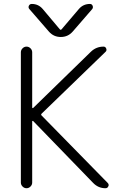

<svg xmlns="http://www.w3.org/2000/svg" viewBox="-20 -995 631 993"><path d="M387.7 -948.2Q410.2 -974.6 445.3 -974.6Q455.1 -974.6 459 -965.3Q462.9 -956.1 457 -948.2L355.5 -831.1Q331.1 -803.7 294.4 -803.7Q257.8 -803.7 233.4 -831.1L131.8 -948.2Q125 -956.1 129.4 -965.3Q133.8 -974.6 144.5 -974.6Q178.7 -974.6 201.2 -948.2L289.1 -843.8Q293.9 -837.9 298.8 -843.8ZM146.5 -439.5Q146.5 -436.5 148.4 -436Q150.4 -435.5 151.4 -436.5L450.2 -727.5Q477.5 -753.9 515.6 -753.9Q525.4 -753.9 529.3 -744.1Q533.2 -734.4 526.4 -727.5L195.3 -407.2Q190.4 -402.3 195.3 -397.5L537.1 -48.8Q542 -43.9 542 -38.1Q542 -34.2 540 -31.2Q536.1 -21.5 525.4 -21.5Q488.3 -21.5 461.9 -48.8L151.4 -369.1Q150.4 -370.1 148.4 -369.6Q146.5 -369.1 146.5 -367.2V-50.8Q146.5 -39.1 137.7 -30.3Q128.9 -21.5 117.2 -21.5Q105.5 -21.5 96.7 -30.3Q87.9 -39.1 87.9 -50.8V-724.6Q87.9 -736.3 96.7 -745.1Q105.5 -753.9 117.2 -753.9Q128.9 -753.9 137.7 -745.1Q146.5 -736.3 146.5 -724.6Z"/></svg>

Font: irohamaru Light
Style: Regular
Weight: 200
Designer: [Source Han Sans]
Ryoko NISHIZUKA  (kana & ideographs); Paul D. Hunt (Latin, Greek & Cyrillic); Wenlong ZHANG  (bopomofo
Version: Version 1.01